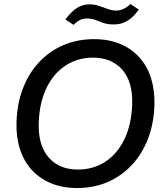

<svg xmlns="http://www.w3.org/2000/svg" viewBox="-20 -936 819 966"><path d="M368 10Q294 10 236.5 -14Q179 -38 139.5 -81.5Q100 -125 80.5 -185.5Q61 -246 63 -321Q66 -415 95.5 -491.5Q125 -568 177 -623.5Q229 -679 299 -709Q369 -739 453 -739Q527 -739 584.5 -715Q642 -691 681.5 -647Q721 -603 740 -542.5Q759 -482 757 -408Q754 -314 724.5 -237.5Q695 -161 643 -105.5Q591 -50 521.5 -20Q452 10 368 10ZM371 -83Q452 -83 512.5 -124Q573 -165 607.5 -239Q642 -313 645 -411Q647 -469 634 -512.5Q621 -556 595 -585.5Q569 -615 532 -630.5Q495 -646 448 -646Q369 -646 308 -605Q247 -564 212.5 -490.5Q178 -417 175 -318Q173 -260 186 -216.5Q199 -173 225.5 -143Q252 -113 288.5 -98Q325 -83 371 -83ZM552 -813Q521 -813 499 -821Q477 -829 459 -836Q441 -843 418 -843Q398 -843 382 -835Q366 -827 350 -811L309 -838Q331 -867 350.5 -883.5Q370 -900 390 -907Q410 -914 431 -914Q456 -914 478 -906.5Q500 -899 521.5 -891Q543 -883 566 -883Q583 -883 601 -891Q619 -899 636 -916L678 -888Q658 -859 637 -842.5Q616 -826 595.5 -819.5Q575 -813 552 -813Z"/></svg>

Font: Mona Sans ExtraLight Medium
Style: Italic
Weight: 500
Italic angle: -11.6951°
Version: Version 2.000